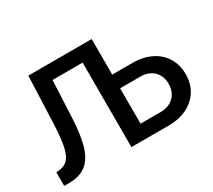

<svg xmlns="http://www.w3.org/2000/svg" viewBox="-134 -957 1333 1203"><g transform="rotate(-30 533.0 -355.5)"><path d="M631.3 -710.9H172.9L159.2 -362.8C155.8 -294.9 150.4 -243.2 142.6 -208.5C126.5 -138.2 98.1 -105.5 41.5 -100.1L22 -98.6V0H53.2C104.5 0 145.5 -10.7 176.3 -32.7C207 -54.7 230.5 -89.4 246.6 -136.7C262.7 -184.1 272.9 -250.5 277.8 -336.4L290.5 -611.3H508.3V0H784.7C859.4 -1.5 918.9 -22.9 964.4 -64.5C1009.3 -105.5 1031.7 -159.7 1031.7 -226.6C1031.7 -270.5 1021.5 -309.6 1001 -344.2C959.5 -413.1 879.9 -453.1 780.3 -453.6H631.3ZM779.3 -354.5C818.8 -354 850.6 -341.8 874 -318.8C897 -295.4 908.7 -265.1 908.7 -227.5C908.7 -189.5 897 -158.7 873.5 -134.8C849.6 -110.8 817.4 -98.6 776.4 -98.6H631.3V-354.5Z"/></g></svg>

Font: Roboto Medium
Style: Regular
Weight: 500
Designer: Google
Version: Version 2.137; 2017